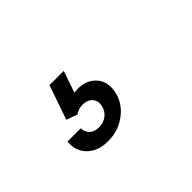

<svg xmlns="http://www.w3.org/2000/svg" viewBox="-43 -227 686 686"><g transform="rotate(-45 300.0 116.0)"><path d="M180 159Q180 179 193.5 191Q207 203 229 203Q252 203 269 189.5Q286 176 290 154Q294 132 281 118Q268 104 244 104Q223 104 206 116L165 101L210 -29H282L254 53Q306 46 336.5 74.5Q367 103 359 150Q351 198 310.5 229.5Q270 261 217 261Q166 261 137 232Q108 203 113 159Z"/></g></svg>

Font: CommitMono
Style: Italic
Weight: 400
Monospace: yes
Designer: Eigil Nikolajsen
Foundry: Eigil Nikolajsen
Version: Version 1.143